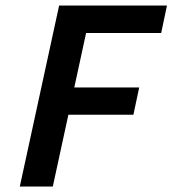

<svg xmlns="http://www.w3.org/2000/svg" viewBox="-20 -678 627 698"><path d="M52 0 195 -658H587L566 -558H293L172 0ZM145 -261 167 -360H486L465 -261Z"/></svg>

Font: Ysabeau Infant
Style: Bold Italic
Weight: 700
Italic angle: -12°
Designer: Christian Thalmann (Catharsis Fonts)
Version: Version 2.001;gftools[0.9.30]; featfreeze: ss01,ss02,lnum